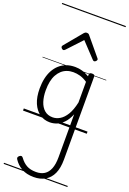

<svg xmlns="http://www.w3.org/2000/svg" viewBox="-269 -1092 1136 1693"><g transform="rotate(20 299.0 -245.5)"><path d="M288 519Q220 519 173.5 492.5Q127 466 99 422Q93 413 94.5 405Q96 397 107 388Q118 380 125.5 381.5Q133 383 140 392Q167 430 202.5 450Q238 470 292 470Q338 470 369.5 450Q401 430 418 388Q435 346 435 280V-123Q412 -68 382 -37.5Q352 -7 320 5Q288 17 256 17Q202 17 160.5 -12Q119 -41 95 -97Q71 -153 71 -234Q71 -285 80.5 -328.5Q90 -372 109 -407Q128 -442 156 -467Q184 -492 220 -505.5Q256 -519 302 -519Q336 -519 369 -509.5Q402 -500 435 -480V-496Q435 -506 441 -510.5Q447 -515 461 -515Q475 -515 481 -510.5Q487 -506 487 -496V283Q487 362 463.5 414Q440 466 395 492.5Q350 519 288 519ZM265 -33Q299 -33 332 -52.5Q365 -72 392 -116Q419 -160 435 -234V-428Q399 -452 366.5 -461Q334 -470 302 -470Q270 -470 242.5 -460Q215 -450 194 -431Q173 -412 157.5 -384Q142 -356 134.5 -319.5Q127 -283 127 -237Q127 -178 142 -132Q157 -86 187.5 -59.5Q218 -33 265 -33ZM151 -623Q143 -623 135 -631Q127 -639 127 -647Q127 -649 128.5 -652Q130 -655 132 -659L270 -825Q275 -831 280.5 -834Q286 -837 295 -837Q304 -837 310 -834Q316 -831 320 -825L458 -659Q462 -655 463 -652Q464 -649 464 -647Q464 -639 456 -631Q448 -623 440 -623Q435 -623 431.5 -625.5Q428 -628 424 -632L295 -769L167 -632Q163 -628 159 -625.5Q155 -623 151 -623ZM0 490H598V500H0ZM0 -20H598V0H0ZM0 -505H598V-500H0ZM0 -1010H598V-1000H0Z"/></g></svg>

Font: Playwrite NG Modern Guides
Style: Regular
Weight: 400
Designer: Veronika Burian, José Scaglione
Foundry: TypeTogether
Version: Version 1.003